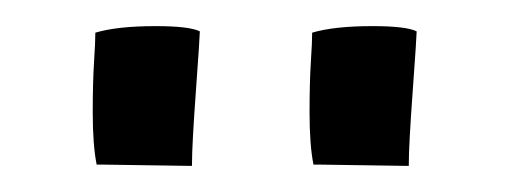

<svg xmlns="http://www.w3.org/2000/svg" viewBox="-20 -648 389 147"><path d="M127 -521V-523Q127 -537 130 -578.5Q133 -620 133 -624Q125 -628 99 -628Q70 -628 53 -623Q53 -616 52 -600.5Q51 -585 51 -562Q51 -537 54 -522H57L125 -521ZM293 -521V-523Q293 -537 296 -578.5Q299 -620 299 -624Q291 -628 265 -628Q236 -628 219 -623Q219 -616 218 -600.5Q217 -585 217 -562Q217 -537 220 -522H223L291 -521Z"/></svg>

Font: Londrina Solid Light
Style: Regular
Weight: 300
Designer: Marcelo Magalhaes
Foundry: Marcelo Magalhães
Version: Version 1.002